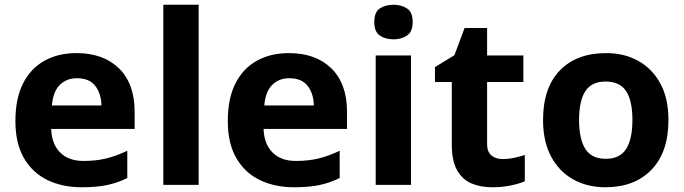

<svg xmlns="http://www.w3.org/2000/svg" viewBox="-20 -780 2885 810"><path d="M303 -556Q416 -556 482 -491.5Q548 -427 548 -308V-236H196Q198 -173 233.5 -137Q269 -101 332 -101Q385 -101 428 -111.5Q471 -122 517 -144V-29Q477 -9 432.5 0.5Q388 10 325 10Q243 10 180 -20.5Q117 -51 81 -113Q45 -175 45 -269Q45 -365 77.5 -428.5Q110 -492 168 -524Q226 -556 303 -556ZM304 -450Q261 -450 232.5 -422Q204 -394 199 -335H408Q407 -385 382 -417.5Q357 -450 304 -450Z M818 0H669V-760H818Z M1199 -556Q1312 -556 1378 -491.5Q1444 -427 1444 -308V-236H1092Q1094 -173 1129.5 -137Q1165 -101 1228 -101Q1281 -101 1324 -111.5Q1367 -122 1413 -144V-29Q1373 -9 1328.5 0.5Q1284 10 1221 10Q1139 10 1076 -20.5Q1013 -51 977 -113Q941 -175 941 -269Q941 -365 973.5 -428.5Q1006 -492 1064 -524Q1122 -556 1199 -556ZM1200 -450Q1157 -450 1128.5 -422Q1100 -394 1095 -335H1304Q1303 -385 1278 -417.5Q1253 -450 1200 -450Z M1640 -760Q1673 -760 1697 -744.5Q1721 -729 1721 -687Q1721 -646 1697 -630Q1673 -614 1640 -614Q1606 -614 1582.5 -630Q1559 -646 1559 -687Q1559 -729 1582.5 -744.5Q1606 -760 1640 -760ZM1714 -546V0H1565V-546Z M2100 -109Q2125 -109 2148 -114Q2171 -119 2194 -126V-15Q2170 -5 2134.5 2.5Q2099 10 2057 10Q2008 10 1969.5 -6Q1931 -22 1908.5 -61.5Q1886 -101 1886 -171V-434H1815V-497L1897 -547L1940 -662H2035V-546H2188V-434H2035V-171Q2035 -140 2053 -124.5Q2071 -109 2100 -109Z M2800 -274Q2800 -138 2728.5 -64Q2657 10 2534 10Q2458 10 2398.5 -23Q2339 -56 2305 -119.5Q2271 -183 2271 -274Q2271 -410 2342 -483Q2413 -556 2537 -556Q2614 -556 2673 -523Q2732 -490 2766 -427.5Q2800 -365 2800 -274ZM2423 -274Q2423 -193 2449.5 -151.5Q2476 -110 2536 -110Q2595 -110 2621.5 -151.5Q2648 -193 2648 -274Q2648 -355 2621.5 -395.5Q2595 -436 2535 -436Q2476 -436 2449.5 -395.5Q2423 -355 2423 -274Z"/></svg>

Font: Noto Sans Tai Tham
Style: Bold
Weight: 700
Designer: Monotype Design Team 2013. Revised by David WIlliams 2020
Foundry: Monotype Imaging Inc.
Version: Version 2.002; ttfautohint (v1.8.4.7-5d5b)